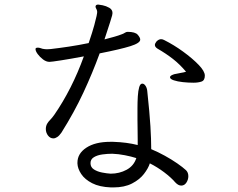

<svg xmlns="http://www.w3.org/2000/svg" viewBox="-20 -789 1040 838"><path d="M404 -740Q403 -746 400 -751Q397 -756 397 -760Q397 -763 398 -764Q400 -769 409 -769Q413 -769 428 -766Q443 -763 457 -755Q471 -747 471 -732Q471 -729 469.5 -722Q468 -715 460.5 -692Q453 -669 436 -617Q459 -623 478.5 -628.5Q498 -634 513 -640Q519 -642 525 -646Q531 -650 537 -650Q570 -650 581 -637.5Q592 -625 592 -616Q592 -601 549 -587.5Q506 -574 415 -556Q384 -471 344 -385Q304 -299 248 -210Q239 -197 230 -191Q221 -185 213 -185Q199 -185 189.5 -197.5Q180 -210 180 -226Q180 -240 187 -251Q192 -259 199.5 -266.5Q207 -274 217 -288Q255 -343 287.5 -407Q320 -471 346 -543Q288 -532 246 -525.5Q204 -519 196 -519Q182 -519 168 -529.5Q154 -540 144.5 -553Q135 -566 135 -575Q135 -581 145 -581Q150 -581 155 -579.5Q160 -578 166 -576Q171 -575 176 -574.5Q181 -574 185 -574Q190 -574 194.5 -574.5Q199 -575 202 -575Q237 -579 280.5 -585.5Q324 -592 367 -601Q384 -651 391.5 -679Q399 -707 401.5 -719Q404 -731 404 -733ZM792 -476Q764 -509 734.5 -532Q705 -555 667 -577Q656 -584 656 -593Q656 -599 663 -608Q673 -618 683 -618Q687 -618 690 -617Q693 -616 697 -614Q739 -593 779.5 -563.5Q820 -534 847 -506Q874 -478 874 -459Q874 -438 859.5 -433Q845 -428 824 -428Q802 -428 778.5 -430.5Q755 -433 738.5 -438.5Q722 -444 722 -452Q722 -457 731 -461.5Q740 -466 750 -467Q757 -469 770 -471Q783 -473 792 -476ZM464 29Q414 27 382 10.5Q350 -6 334.5 -29.5Q319 -53 318 -75V-79Q318 -119 357 -144.5Q396 -170 461 -170H474Q505 -169 531 -165.5Q557 -162 581 -156V-179Q581 -202 580.5 -226Q580 -250 580 -266V-317Q580 -344 581.5 -368.5Q583 -393 587.5 -408.5Q592 -424 601 -424Q609 -424 615.5 -414Q622 -404 623 -389Q633 -296 636.5 -238.5Q640 -181 640 -138Q669 -126 699 -109.5Q729 -93 753.5 -76Q778 -59 792 -46Q802 -36 802 -20Q802 -5 793.5 8Q785 21 771 21Q758 21 745 7Q726 -15 696 -37.5Q666 -60 634 -76Q627 -54 608 -29.5Q589 -5 556 12Q523 29 475 29ZM575 -99Q553 -106 525 -111.5Q497 -117 470 -118Q449 -118 427 -115Q405 -112 390 -103Q375 -94 375 -77Q375 -59 390 -49.5Q405 -40 425.5 -36Q446 -32 463 -31Q501 -31 532.5 -48Q564 -65 575 -99Z"/></svg>

Font: Klee One SemiBold
Style: Regular
Weight: 600
Designer: Fontworks Inc.
Foundry: Fontworks Inc.
Version: Version 1.00;January 12, 2022;FontCreator 13.0.0.2683 64-bit